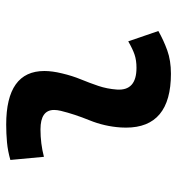

<svg xmlns="http://www.w3.org/2000/svg" viewBox="4 -572 577 626"><g transform="rotate(-90 293.0 -258.5)"><path d="M471.7 -129.4 505.4 -31.2Q475.6 -14.2 442.4 -2.2Q409.2 9.8 366.2 9.8Q190.4 9.8 190.4 -136.7Q190.4 -145 190.9 -153.3Q194.3 -206.5 214.4 -255.9Q234.4 -305.2 245.1 -349.1Q248 -361.3 248 -371.1Q248 -415.5 184.6 -415.5Q138.2 -415.5 95.2 -404.3L85 -513.7Q113.8 -522 142.6 -524.7Q171.4 -527.3 200.2 -527.3Q375 -527.3 375 -402.8Q375 -377 367.2 -345.2Q359.4 -312 347.7 -283.7Q335.9 -254.9 326.4 -226.8Q316.9 -198.7 314.5 -166.5Q310.1 -102.5 385.3 -102.5Q409.7 -102.5 428 -108.6Q446.3 -114.7 471.7 -129.4Z"/></g></svg>

Font: CaskaydiaCove NFP SemiBold
Style: Italic
Weight: 600
Italic angle: -10°
Designer: Aaron Bell
Foundry: Saja Typeworks
Version: Version 2111.001; VTT 6.35;Nerd Fonts 3.1.1